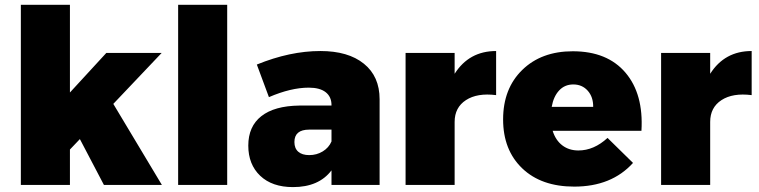

<svg xmlns="http://www.w3.org/2000/svg" viewBox="-20 -762 3126 791"><path d="M408.2 0 309.1 -189 268.1 -146V0H65.9V-742.2H268.1V-380.9L418 -543.9H646L446.8 -334L647 0Z M713.9 -742.2H916V0H713.9Z M1299.8 -551.8Q1414.6 -551.8 1479.2 -499.5Q1543.9 -447.3 1543.9 -353V0H1345.7V-60.1Q1293.5 8.8 1187 8.8Q1101.1 8.8 1052 -37.8Q1002.9 -84.5 1002.9 -162.1Q1002.9 -241.2 1056.6 -283.4Q1110.4 -325.7 1212.9 -327.1H1345.7V-329.1Q1345.7 -363.3 1321.8 -382.1Q1297.9 -400.9 1252 -400.9Q1178.7 -400.9 1087.9 -361.8L1038.1 -496.1Q1174.8 -551.8 1299.8 -551.8ZM1253.9 -123Q1284.7 -123 1309.6 -138.2Q1334.5 -153.3 1345.7 -179.2V-228H1253.9Q1192.9 -228 1192.9 -176.8Q1192.9 -150.9 1208.7 -137Q1224.6 -123 1253.9 -123Z M1853 -458Q1912.6 -551.8 2023.9 -551.8V-370.1Q1946.3 -379.9 1899.7 -349.6Q1853 -319.3 1853 -259.8V0H1650.9V-543.9H1853Z M2339.8 -550.8Q2481.9 -550.8 2556.9 -462.6Q2631.8 -374.5 2622.6 -223.1H2256.8Q2269 -184.1 2296.6 -163.1Q2324.2 -142.1 2362.8 -142.1Q2426.8 -142.1 2482.9 -193.8L2587.9 -90.8Q2499.5 6.8 2345.7 6.8Q2210 6.8 2131.3 -68.6Q2052.7 -144 2052.7 -270Q2052.7 -397 2131.6 -473.9Q2210.4 -550.8 2339.8 -550.8ZM2423.8 -321.8Q2424.3 -362.3 2401.4 -388.2Q2378.4 -414.1 2341.8 -414.1Q2306.6 -414.1 2283.4 -389.2Q2260.3 -364.3 2252.9 -321.8Z M2905.8 -458Q2965.3 -551.8 3076.7 -551.8V-370.1Q2999 -379.9 2952.4 -349.6Q2905.8 -319.3 2905.8 -259.8V0H2703.6V-543.9H2905.8Z"/></svg>

Font: Montserrat arm ExtraBold
Style: Regular
Weight: 800
Designer: Julieta Ulanovsky
Foundry: Julieta Ulanovsky
Version: Version 6.000;PS 006.000;hotconv 1.0.88;makeotf.lib2.5.64775